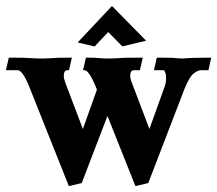

<svg xmlns="http://www.w3.org/2000/svg" viewBox="-39 -613 733 648"><path d="M374 -456.5 326.2 -504.9 280.3 -456.1 223.1 -469.7 338.9 -592.8 454.1 -475.6ZM251 -418.5Q284.2 -418.5 300.3 -416.5Q312 -415.5 330.1 -415.5Q343.8 -415.5 354 -416.3Q364.3 -417 381.3 -418Q397 -418.5 442.9 -418.5L433.1 -376H413.6Q400.4 -376 400.4 -357.4Q400.4 -347.7 405.8 -334.5L465.3 -177.7L517.1 -321.8Q521.5 -334.5 521.5 -347.2Q521.5 -348.6 521.2 -356.4Q521 -364.3 518.1 -369.4Q515.1 -374.5 515.1 -375.5V-376H480.5L490.2 -418.5Q527.8 -418.5 541 -418Q555.7 -417 562.5 -416.3Q569.3 -415.5 577.6 -415.5Q608.9 -418.5 673.8 -418.5L664.6 -376H639.6Q628.4 -376 614 -364.5Q599.6 -353 583.5 -312.5L461.4 4.9L418 15.1L323.7 -221.7L236.8 4.9L193.4 15.1L54.7 -333Q34.7 -376 21 -376H-19L-9.3 -418.5Q50.8 -418.5 71.8 -416.5Q84 -415.5 105.5 -415.5Q119.1 -415.5 129.4 -416.3Q139.6 -417 156.7 -418Q171.9 -418.5 203.6 -418.5L193.8 -376H189Q176.3 -376 176.3 -357.4Q176.3 -347.7 181.2 -334.5L240.7 -177.7L288.1 -310.5Q262.7 -376 245.6 -376H241.2Z"/></svg>

Font: Quaaykop
Style: Bold
Weight: 700
Designer: Tup Wanders
Foundry: Free font, DO NOT SELL
Version: Version 1.00;July 31, 2023;FontCreator 11.5.0.2430 64-bit